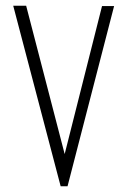

<svg xmlns="http://www.w3.org/2000/svg" viewBox="-20 -644 440 668"><path d="M191 4 26 -624H71L205 -108L335 -623H377L215 4Z"/></svg>

Font: Inconsolata Condensed Light
Style: Regular
Weight: 300
Width: 3
Monospace: yes
Designer: Raph Levien, Cyreal, Brenton Simpson
Foundry: Raph Levien, Cyreal, Google
Version: Version 3.001; ttfautohint (v1.8.2.53-6de2)